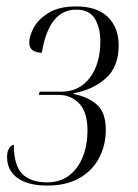

<svg xmlns="http://www.w3.org/2000/svg" viewBox="-20 -567 428 597"><path d="M127 10Q67 10 34.5 -13.5Q2 -37 2 -79Q2 -98 9.5 -107.5Q17 -117 23 -117Q23 -53 49 -26.5Q75 0 127 0Q167 0 195 -21.5Q223 -43 237.5 -79.5Q252 -116 252 -161Q252 -218 226.5 -245Q201 -272 162 -272H101L103 -282H171Q227 -282 259.5 -325.5Q292 -369 292 -439Q292 -479 275.5 -508Q259 -537 217 -537Q132 -537 110 -403Q71 -404 71 -434Q71 -456 85.5 -482Q100 -508 132 -527.5Q164 -547 217 -547Q282 -547 315.5 -514Q349 -481 349 -426Q349 -359 309 -323.5Q269 -288 209 -277L208 -275Q254 -266 281.5 -241.5Q309 -217 309 -163Q309 -116 288.5 -76.5Q268 -37 227.5 -13.5Q187 10 127 10Z"/></svg>

Font: Noto Serif Display ExtraCondensed Light
Style: Italic
Weight: 300
Width: 2
Italic angle: -12°
Designer: Monotype Design Team
Foundry: Monotype Imaging Inc.
Version: Version 2.009